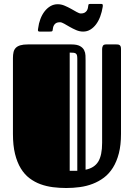

<svg xmlns="http://www.w3.org/2000/svg" viewBox="-20 -924 672 963"><path d="M586.9 -252.4Q586.9 -196.8 576.2 -155Q565.4 -113.3 546.4 -83Q527.3 -52.7 501.5 -33.2Q475.6 -13.7 445.1 -2Q414.6 9.8 380.6 14.4Q346.7 19 312 19Q278.8 19 245.8 14.9Q212.9 10.7 183.3 0Q153.8 -10.7 128.4 -29.8Q103 -48.8 84.5 -79.1Q65.9 -109.4 55.4 -151.9Q44.9 -194.3 44.9 -252.4V-632.8Q44.9 -649.9 47.9 -662.6Q50.8 -675.3 59.1 -683.8Q67.4 -692.4 82 -696.8Q96.7 -701.2 120.1 -701.2H337.9Q366.2 -701.2 381.1 -692.9Q396 -684.6 402.1 -672.1Q408.2 -659.7 408.7 -645.8Q409.2 -631.8 409.2 -620.1V-72.8Q453.1 -81.5 472.7 -113.3Q492.2 -145 492.2 -207.5V-678.2Q492.2 -686.5 495.8 -693.8Q499.5 -701.2 512.2 -701.2H563Q567.4 -701.2 571.8 -700.7Q576.2 -700.2 579.6 -698Q583 -695.8 585 -691.2Q586.9 -686.5 586.9 -678.2ZM367.7 -628.9Q367.7 -639.6 366.2 -646Q364.7 -652.3 360.4 -655.5Q356 -658.7 348.6 -659.4Q341.3 -660.2 329.6 -660.2V-67.4H367.7ZM487.8 -904.3Q494.6 -904.3 495.4 -899.4Q496.1 -894.5 495.1 -889.2Q491.2 -864.3 482.9 -841.8Q474.6 -819.3 462.2 -802.5Q449.7 -785.6 433.3 -775.6Q417 -765.6 397 -765.6Q379.4 -765.6 362.3 -772.9Q345.2 -780.3 329.8 -789.1Q314.5 -797.9 301.8 -805.2Q289.1 -812.5 280.8 -812.5Q269.5 -812.5 262.9 -809.1Q256.3 -805.7 252.2 -799.8Q248 -793.9 246.3 -786.4Q244.6 -778.8 243.7 -771Q243.2 -768.1 240.5 -766.8Q237.8 -765.6 227.5 -765.6H178.7Q173.8 -765.6 172.1 -767.6Q170.4 -769.5 170.2 -772.5Q169.9 -775.4 170.7 -778.1Q171.4 -780.8 171.4 -782.2Q174.3 -806.6 182.6 -828.6Q190.9 -850.6 203.6 -866.9Q216.3 -883.3 232.9 -893.1Q249.5 -902.8 269.5 -902.8Q287.1 -902.8 304.2 -895.5Q321.3 -888.2 336.7 -879.6Q352.1 -871.1 364.7 -863.8Q377.4 -856.4 385.7 -856.4Q397 -856.4 403.8 -860.1Q410.6 -863.8 414.8 -869.6Q418.9 -875.5 420.7 -883.1Q422.4 -890.6 423.3 -898.9Q423.8 -901.9 425.8 -903.1Q427.7 -904.3 435.5 -904.3Z"/></svg>

Font: Fascinate Inline
Style: Regular
Weight: 900
Designer: Astigmatic (AOETI)
Foundry: Astigmatic (AOETI)
Version: Version 1.000